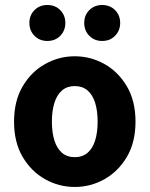

<svg xmlns="http://www.w3.org/2000/svg" viewBox="-20 -732 595 764"><path d="M277.5 12Q214.8 12 159.7 -18.7Q104.6 -49.5 70.2 -107.5Q35.9 -165.6 35.9 -247.9Q35.9 -330.4 70.2 -388.5Q104.6 -446.7 159.7 -477.4Q214.8 -508.1 277.5 -508.1Q340.3 -508.1 395.3 -477.4Q450.3 -446.7 484.8 -388.5Q519.2 -330.4 519.2 -247.9Q519.2 -165.6 484.8 -107.5Q450.3 -49.5 395.3 -18.7Q340.3 12 277.5 12ZM277.5 -106.6Q307.9 -106.6 328.3 -123.9Q348.7 -141.2 358.6 -173.1Q368.5 -205 368.5 -247.9Q368.5 -290.8 358.6 -322.8Q348.7 -354.7 328.3 -372.1Q307.9 -389.5 277.5 -389.5Q247.1 -389.5 226.8 -372.1Q206.5 -354.7 196.5 -322.8Q186.5 -290.8 186.5 -247.9Q186.5 -205 196.5 -173.1Q206.5 -141.2 226.8 -123.9Q247.1 -106.6 277.5 -106.6ZM168.5 -569Q137.3 -569 117.1 -589.7Q96.9 -610.3 96.9 -640.6Q96.9 -671.1 117.1 -691.6Q137.3 -712.1 168.5 -712.1Q199.8 -712.1 219.9 -691.6Q240 -671.1 240 -640.6Q240 -610.3 219.9 -589.7Q199.8 -569 168.5 -569ZM386.6 -569Q355.5 -569 335.3 -589.7Q315.1 -610.3 315.1 -640.6Q315.1 -671.1 335.3 -691.6Q355.5 -712.1 386.6 -712.1Q417.9 -712.1 438 -691.6Q458.2 -671.1 458.2 -640.6Q458.2 -610.3 438 -589.7Q417.9 -569 386.6 -569Z"/></svg>

Font: Source Sans 3 Variable
Style: Regular
Weight: 200
Designer: Paul D. Hunt
Foundry: Adobe Systems Incorporated
Version: Version 3.026